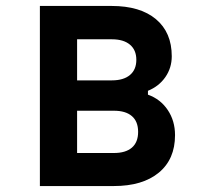

<svg xmlns="http://www.w3.org/2000/svg" viewBox="-20 -625 690 645"><path d="M114 0V-605H355Q451 -605 504 -560.5Q557 -516 557 -436Q557 -397 535.5 -366Q514 -335 477 -320V-307Q519 -292 543.5 -255.5Q568 -219 568 -171Q568 -90 513.5 -45Q459 0 362 0ZM239 -111H363Q402 -111 423 -129Q444 -147 444 -182Q444 -217 423 -235Q402 -253 363 -253H239ZM239 -355H356Q395 -355 416.5 -373Q438 -391 438 -424Q438 -457 416.5 -475Q395 -493 356 -493H239Z"/></svg>

Font: Martian Mono SemiCondensed Medium
Style: Regular
Weight: 500
Width: 4
Designer: Roman Shamin
Foundry: Evil Martians
Version: Version 1.000